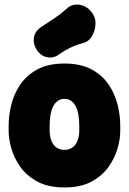

<svg xmlns="http://www.w3.org/2000/svg" viewBox="-20 -801 566 843"><path d="M508 -225Q508 -192 496.5 -150.5Q485 -109 457.5 -69.5Q430 -30 382.5 -4Q335 22 263 22Q191 22 143.5 -4Q96 -30 68.5 -69.5Q41 -109 29.5 -150.5Q18 -192 18 -225V-250Q18 -293 29.5 -340.5Q41 -388 68.5 -429Q96 -470 143.5 -496Q191 -522 263 -522Q335 -522 382.5 -496Q430 -470 457.5 -429Q485 -388 496.5 -340.5Q508 -293 508 -250ZM328 -250Q328 -274 324.5 -295.5Q321 -317 313 -333Q305 -349 292.5 -358Q280 -367 263 -367Q246 -367 233.5 -358Q221 -349 213 -333Q205 -317 201.5 -295.5Q198 -274 198 -250V-225Q198 -209 202 -194Q206 -179 214 -167.5Q222 -156 234.5 -149.5Q247 -143 263 -143Q279 -143 291.5 -149.5Q304 -156 312 -167.5Q320 -179 324 -194Q328 -209 328 -225ZM239 -562Q213 -543 184 -550.5Q155 -558 139 -586L138 -588Q124 -613 129.5 -639Q135 -665 160 -682Q189 -701 217 -719.5Q245 -738 272 -762Q288 -778 309 -780.5Q330 -783 350 -774Q370 -765 384 -745L388 -739Q401 -720 399 -692Q397 -664 383 -641Q369 -618 345 -612Q311 -603 285.5 -590Q260 -577 239 -562Z"/></svg>

Font: Winky Sans ExtraBold
Style: Regular
Weight: 800
Designer: Simon Atzbach
Foundry: typofactur
Version: Version 1.205